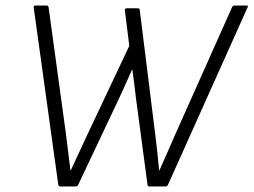

<svg xmlns="http://www.w3.org/2000/svg" viewBox="-20 -675 918 695"><path d="M199 0Q192 0 191 -6L102 -648Q101 -655 109 -655H149Q155 -655 156 -648L219 -188Q223 -156 227 -123.5Q231 -91 235 -58H236Q251 -90 265.5 -121.5Q280 -153 295 -185L448 -509L432 -637Q431 -645 439 -645H479Q486 -645 486 -638L542 -188Q546 -156 549.5 -123.5Q553 -91 556 -58H557Q566 -79 575.5 -100Q585 -121 594 -141.5Q603 -162 612 -183L820 -649Q822 -655 829 -655H872Q881 -655 876 -648L588 -6Q586 0 579 0H521Q514 0 514 -6L472 -321Q469 -347 466 -372Q463 -397 459 -423H458Q447 -398 435.5 -372.5Q424 -347 412 -321L263 -6Q260 0 254 0Z"/></svg>

Font: Sofia Sans Light
Style: Italic
Weight: 300
Italic angle: -9°
Version: Version 4.100-B